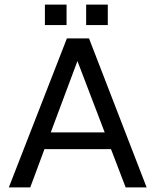

<svg xmlns="http://www.w3.org/2000/svg" viewBox="-20 -818 678 838"><path d="M356 -798H450.5V-708.5H356ZM176 -798H270.5V-708.5H176ZM620 0H528.5L464.5 -167H174L112 0H18.5L272 -650.5H368.5ZM318 -551.5 201.5 -240H437Z"/></svg>

Font: Overused Grotesk
Style: Regular
Weight: 450
Version: Version 0.004